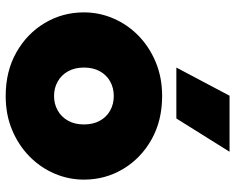

<svg xmlns="http://www.w3.org/2000/svg" viewBox="-96 -716 827 675"><g transform="rotate(90 317.5 -378.5)"><path d="M317.5 15Q230.5 15 164.2 -22.5Q98 -60 60.8 -122.5Q23.5 -185 23.5 -260Q23.5 -314 44.8 -363.5Q66 -413 105.2 -451.5Q144.5 -490 198.5 -512.5Q252.5 -535 317.5 -535Q404.5 -535 470.8 -497.5Q537 -460 574.2 -397.5Q611.5 -335 611.5 -260Q611.5 -206 590.2 -156.5Q569 -107 529.8 -68.5Q490.5 -30 436.8 -7.5Q383 15 317.5 15ZM317.5 -155Q345.5 -155 368.2 -167.8Q391 -180.5 404.2 -204Q417.5 -227.5 417.5 -260Q417.5 -292.5 404.5 -316Q391.5 -339.5 368.8 -352.2Q346 -365 317.5 -365Q289 -365 266.2 -352.2Q243.5 -339.5 230.5 -316Q217.5 -292.5 217.5 -260Q217.5 -227.5 230.8 -204Q244 -180.5 266.8 -167.8Q289.5 -155 317.5 -155ZM217.5 -585 316.5 -772H513.5L396.5 -585Z"/></g></svg>

Font: Geologica Cursive Black
Style: Regular
Weight: 900
Designer: Sindre Bremnes, Frode Helland
Foundry: Monokrom Skriftforlag AS
Version: Version 1.010;gftools[0.9.28]